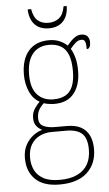

<svg xmlns="http://www.w3.org/2000/svg" viewBox="-63 -758 591 1039"><g transform="rotate(-5 233.0 -238.5)"><path d="M218 241Q131 241 87 198Q43 155 43 83Q43 40 60 10Q77 -20 101.5 -38Q126 -56 150 -62Q132 -70 119 -86Q106 -102 106 -131Q106 -159 121.5 -181.5Q137 -204 149 -215Q113 -235 95 -276.5Q77 -318 77 -367Q77 -450 116.5 -496Q156 -542 228 -542Q261 -542 286 -531Q311 -520 327 -504Q336 -515 347.5 -527Q359 -539 373.5 -548Q388 -557 405 -557Q428 -557 438.5 -544Q449 -531 449 -513Q449 -496 444 -486Q439 -476 428 -476Q428 -505 423 -517Q418 -529 404 -529Q387 -529 373 -517.5Q359 -506 342 -485Q354 -466 362.5 -436Q371 -406 371 -363Q371 -287 335 -241.5Q299 -196 228 -196Q217 -196 198 -198.5Q179 -201 171 -205Q155 -191 144 -172.5Q133 -154 133 -126Q133 -94 158 -82.5Q183 -71 219 -71H284Q331 -71 360.5 -55Q390 -39 405 -8.5Q420 22 420 66Q420 145 368.5 193Q317 241 218 241ZM221 216Q279 216 317 197.5Q355 179 373.5 146Q392 113 392 66Q392 6 365 -20Q338 -46 278 -46H200Q164 -46 134.5 -31.5Q105 -17 88 11.5Q71 40 71 83Q71 119 85 149Q99 179 132 197.5Q165 216 221 216ZM225 -221Q263 -221 289.5 -235Q316 -249 329.5 -281.5Q343 -314 343 -365Q343 -420 329.5 -453.5Q316 -487 289.5 -502Q263 -517 225 -517Q190 -517 163 -501Q136 -485 120.5 -451.5Q105 -418 105 -364Q105 -291 138 -256Q171 -221 225 -221ZM234 -606Q201 -606 177.5 -619.5Q154 -633 141.5 -658.5Q129 -684 128 -718H147Q154 -674 176.5 -655Q199 -636 234 -636Q269 -636 292.5 -655Q316 -674 323 -718H340Q340 -684 327.5 -658.5Q315 -633 291.5 -619.5Q268 -606 234 -606Z"/></g></svg>

Font: Noto Serif Khmer SemiCondensed Thin
Style: Regular
Weight: 250
Width: 4
Designer: Danh Hong and the Monotype Design Team
Foundry: Monotype Imaging Inc.
Version: Version 2.004